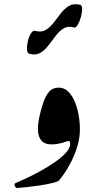

<svg xmlns="http://www.w3.org/2000/svg" viewBox="-20 -911 460 935"><path d="M265.1 -484.4Q292.5 -484.4 312 -465.3Q331.5 -446.3 344.2 -415.8Q356.9 -385.3 363 -349.9Q369.1 -314.5 369.1 -281.2Q369.1 -239.3 356.7 -198.5Q344.2 -157.7 326.4 -123Q308.6 -88.4 291.7 -64.2Q274.9 -40 266.1 -31.2Q260.7 -25.9 235.6 -19.8Q210.4 -13.7 177.2 -8.5Q144 -3.4 113 0Q82 3.4 64.5 4.4Q56.6 4.9 52.2 -5.6Q47.9 -16.1 55.7 -19.5Q78.1 -28.8 111.8 -44.7Q145.5 -60.5 181.9 -80.8Q218.3 -101.1 250 -123.5Q281.7 -146 301.8 -168.2Q321.8 -190.4 321.8 -210.4Q321.8 -227.5 310.1 -223.6Q252.9 -203.6 215.8 -209Q178.7 -214.4 168.2 -253.4Q157.7 -292.5 179.2 -373.5Q193.4 -426.3 208.3 -449.5Q223.1 -472.7 237.5 -478.5Q252 -484.4 265.1 -484.4ZM339.8 -777.3Q311 -785.6 289.8 -772.7Q268.6 -759.8 251.2 -736.3Q233.9 -712.9 215.8 -689.5Q197.8 -666 175.5 -653.3Q153.3 -640.6 122.1 -649.4Q112.3 -652.3 111.3 -670.7Q110.4 -689 115.7 -711.2Q121.1 -733.4 130.9 -748.8Q140.6 -764.2 152.3 -760.7Q181.6 -752.4 202.6 -765.1Q223.6 -777.8 241.2 -800.5Q258.8 -823.2 276.6 -846.4Q294.4 -869.6 316.7 -882.6Q338.9 -895.5 370.1 -887.7Q379.9 -885.3 379.9 -867.2Q379.9 -849.1 373.8 -827.4Q367.7 -805.7 358.4 -790Q349.1 -774.4 339.8 -777.3Z"/></svg>

Font: Awami Nastaliq
Style: Regular
Weight: 400
Designer: Peter Martin, SIL International
Foundry: SIL International
Version: Version 3.100